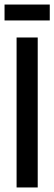

<svg xmlns="http://www.w3.org/2000/svg" viewBox="-21 -825 239 845"><path d="M52 0V-660H145V0ZM-1 -735V-805H198V-735Z"/></svg>

Font: Bricolage Grotesque 48pt
Style: Regular
Weight: 400
Designer: Mathieu Triay
Foundry: Atelier Triay
Version: Version 1.000; ttfautohint (v1.8.4.7-5d5b);gftools[0.9.32]